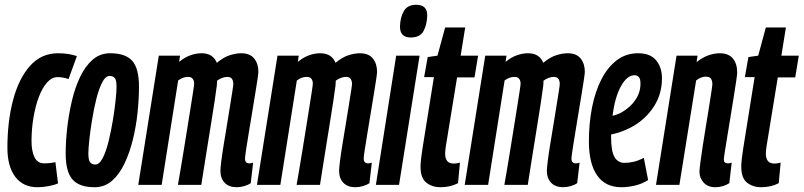

<svg xmlns="http://www.w3.org/2000/svg" viewBox="-20 -774 3365 804"><path d="M137 10Q77 10 44 -33.5Q11 -77 11 -155Q11 -266 35 -356Q59 -446 106 -498.5Q153 -551 223 -551Q268 -551 302 -539L267 -443Q244 -451 221 -451Q197 -451 177 -428.5Q157 -406 142.5 -367.5Q128 -329 120 -281Q112 -233 112 -183Q112 -141 124.5 -115.5Q137 -90 165 -90Q190 -90 212 -95L223 -6Q207 1 183 5.5Q159 10 137 10Z M376 10Q312 10 283.5 -22.5Q255 -55 255 -131Q255 -182 261.5 -239Q268 -296 281 -351.5Q294 -407 315.5 -452Q337 -497 368 -524Q399 -551 441 -551Q506 -551 534 -519Q562 -487 562 -411Q562 -360 556 -302.5Q550 -245 536.5 -190Q523 -135 501.5 -89.5Q480 -44 449 -17Q418 10 376 10ZM379 -85Q396 -85 410 -112Q424 -139 434.5 -181.5Q445 -224 452.5 -269.5Q460 -315 464 -353Q468 -391 468 -410Q468 -440 460 -448Q452 -456 439 -456Q422 -456 408 -429Q394 -402 383.5 -360Q373 -318 365.5 -272Q358 -226 354 -188Q350 -150 350 -132Q350 -102 358 -93.5Q366 -85 379 -85Z M971 10Q939 10 921 -8.5Q903 -27 903 -59Q903 -69 906.5 -98Q910 -127 916.5 -166.5Q923 -206 930 -248.5Q937 -291 943 -328.5Q949 -366 953 -391.5Q957 -417 957 -422Q957 -435 951.5 -443.5Q946 -452 932 -452Q921 -452 909.5 -447.5Q898 -443 889 -436Q889 -432 888.5 -426.5Q888 -421 888 -416Q885 -392 878.5 -349Q872 -306 863.5 -254Q855 -202 847 -151.5Q839 -101 832.5 -60.5Q826 -20 823 0H725Q729 -22 735.5 -60.5Q742 -99 749.5 -145Q757 -191 764.5 -238Q772 -285 778.5 -325.5Q785 -366 789 -392.5Q793 -419 793 -424Q793 -436 787 -444Q781 -452 767 -452Q746 -452 726 -437L657 0H559L645 -541H734L730 -515Q755 -535 778.5 -543Q802 -551 824 -551Q872 -551 888 -511Q917 -535 943 -543Q969 -551 990 -551Q1027 -551 1044.5 -529Q1062 -507 1062 -473Q1062 -467 1058 -440Q1054 -413 1047.5 -374Q1041 -335 1034 -292Q1027 -249 1020.5 -210Q1014 -171 1010 -144Q1006 -117 1006 -110Q1006 -90 1024 -90Q1027 -90 1031 -90.5Q1035 -91 1040 -93L1030 -7Q1018 1 1002 5.5Q986 10 971 10Z M1468 10Q1436 10 1418 -8.5Q1400 -27 1400 -59Q1400 -69 1403.5 -98Q1407 -127 1413.5 -166.5Q1420 -206 1427 -248.5Q1434 -291 1440 -328.5Q1446 -366 1450 -391.5Q1454 -417 1454 -422Q1454 -435 1448.5 -443.5Q1443 -452 1429 -452Q1418 -452 1406.5 -447.5Q1395 -443 1386 -436Q1386 -432 1385.5 -426.5Q1385 -421 1385 -416Q1382 -392 1375.5 -349Q1369 -306 1360.5 -254Q1352 -202 1344 -151.5Q1336 -101 1329.5 -60.5Q1323 -20 1320 0H1222Q1226 -22 1232.5 -60.5Q1239 -99 1246.5 -145Q1254 -191 1261.5 -238Q1269 -285 1275.5 -325.5Q1282 -366 1286 -392.5Q1290 -419 1290 -424Q1290 -436 1284 -444Q1278 -452 1264 -452Q1243 -452 1223 -437L1154 0H1056L1142 -541H1231L1227 -515Q1252 -535 1275.5 -543Q1299 -551 1321 -551Q1369 -551 1385 -511Q1414 -535 1440 -543Q1466 -551 1487 -551Q1524 -551 1541.5 -529Q1559 -507 1559 -473Q1559 -467 1555 -440Q1551 -413 1544.5 -374Q1538 -335 1531 -292Q1524 -249 1517.5 -210Q1511 -171 1507 -144Q1503 -117 1503 -110Q1503 -90 1521 -90Q1524 -90 1528 -90.5Q1532 -91 1537 -93L1527 -7Q1515 1 1499 5.5Q1483 10 1468 10Z M1723 -754Q1770 -754 1769 -708Q1768 -671 1753.5 -644Q1739 -617 1700 -617Q1654 -617 1655 -664Q1656 -701 1671 -727.5Q1686 -754 1723 -754ZM1554 0 1639 -541H1737L1651 0Z M1906 -93 1898 -7Q1866 10 1824 10Q1790 10 1765.5 -9Q1741 -28 1741 -76Q1741 -90 1743.5 -111Q1746 -132 1749 -151L1797 -451H1756L1771 -535L1812 -541L1844 -659H1928L1909 -541H1982L1967 -450H1894L1847 -162Q1846 -153 1845 -145.5Q1844 -138 1844 -131Q1844 -111 1852.5 -100Q1861 -89 1881 -89Q1891 -89 1906 -93Z M2338 10Q2306 10 2288 -8.5Q2270 -27 2270 -59Q2270 -69 2273.5 -98Q2277 -127 2283.5 -166.5Q2290 -206 2297 -248.5Q2304 -291 2310 -328.5Q2316 -366 2320 -391.5Q2324 -417 2324 -422Q2324 -435 2318.5 -443.5Q2313 -452 2299 -452Q2288 -452 2276.5 -447.5Q2265 -443 2256 -436Q2256 -432 2255.5 -426.5Q2255 -421 2255 -416Q2252 -392 2245.5 -349Q2239 -306 2230.5 -254Q2222 -202 2214 -151.5Q2206 -101 2199.5 -60.5Q2193 -20 2190 0H2092Q2096 -22 2102.5 -60.5Q2109 -99 2116.5 -145Q2124 -191 2131.5 -238Q2139 -285 2145.5 -325.5Q2152 -366 2156 -392.5Q2160 -419 2160 -424Q2160 -436 2154 -444Q2148 -452 2134 -452Q2113 -452 2093 -437L2024 0H1926L2012 -541H2101L2097 -515Q2122 -535 2145.5 -543Q2169 -551 2191 -551Q2239 -551 2255 -511Q2284 -535 2310 -543Q2336 -551 2357 -551Q2394 -551 2411.5 -529Q2429 -507 2429 -473Q2429 -467 2425 -440Q2421 -413 2414.5 -374Q2408 -335 2401 -292Q2394 -249 2387.5 -210Q2381 -171 2377 -144Q2373 -117 2373 -110Q2373 -90 2391 -90Q2394 -90 2398 -90.5Q2402 -91 2407 -93L2397 -7Q2385 1 2369 5.5Q2353 10 2338 10Z M2694 -20Q2669 -4 2639 3Q2609 10 2582 10Q2515 10 2480.5 -39.5Q2446 -89 2446 -182Q2446 -257 2459 -323.5Q2472 -390 2498 -441Q2524 -492 2562.5 -521.5Q2601 -551 2652 -551Q2703 -551 2727.5 -521.5Q2752 -492 2752 -446Q2752 -373 2710 -316Q2668 -259 2602 -231Q2571 -217 2539 -211Q2539 -206 2539 -200Q2539 -140 2553.5 -116Q2568 -92 2595 -92Q2613 -92 2633 -96.5Q2653 -101 2676 -113ZM2637 -459Q2606 -459 2580.5 -413.5Q2555 -368 2545 -289Q2566 -294 2584 -304Q2620 -325 2641 -356Q2662 -387 2662 -424Q2662 -444 2655 -451.5Q2648 -459 2637 -459Z M2813 -541H2901L2897 -514Q2922 -534 2947 -542.5Q2972 -551 2994 -551Q3031 -551 3049 -529Q3067 -507 3067 -470Q3067 -463 3063 -435.5Q3059 -408 3052.5 -368Q3046 -328 3039 -284.5Q3032 -241 3025.5 -202.5Q3019 -164 3015 -137.5Q3011 -111 3011 -106Q3011 -90 3028 -90Q3031 -90 3035 -90.5Q3039 -91 3044 -93L3034 -7Q3022 1 3006.5 5.5Q2991 10 2976 10Q2944 10 2926.5 -9.5Q2909 -29 2909 -54Q2909 -66 2913 -95.5Q2917 -125 2923 -164.5Q2929 -204 2936 -246Q2943 -288 2949 -326Q2955 -364 2959 -390Q2963 -416 2963 -422Q2963 -435 2957.5 -444Q2952 -453 2936 -453Q2915 -453 2895 -437L2825 0H2727Z M3249 -93 3241 -7Q3209 10 3167 10Q3133 10 3108.5 -9Q3084 -28 3084 -76Q3084 -90 3086.5 -111Q3089 -132 3092 -151L3140 -451H3099L3114 -535L3155 -541L3187 -659H3271L3252 -541H3325L3310 -450H3237L3190 -162Q3189 -153 3188 -145.5Q3187 -138 3187 -131Q3187 -111 3195.5 -100Q3204 -89 3224 -89Q3234 -89 3249 -93Z"/></svg>

Font: Georama Extra Condensed SemiBold
Style: Italic
Weight: 600
Width: 2
Italic angle: -9°
Designer: Jean-Baptiste Levee
Foundry: Production Type
Version: Version 1.000